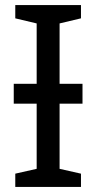

<svg xmlns="http://www.w3.org/2000/svg" viewBox="-20 -734 379 754"><path d="M298 -714V-662L214 -642V-405H304V-327H214V-71L298 -52V0H40V-52L124 -71V-327H34V-405H124V-642L40 -662V-714Z"/></svg>

Font: Noto Sans Living
Style: Regular
Weight: 400
Designer: Monotype Design Team
Foundry: Monotype Imaging Inc.
Version: Version 2.013; ttfautohint (v1.8.4.7-5d5b)